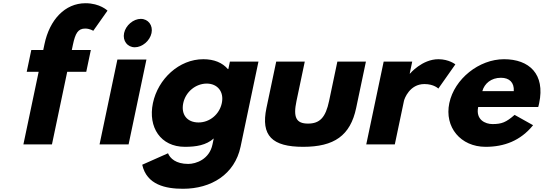

<svg xmlns="http://www.w3.org/2000/svg" viewBox="-20 -895 3370 1190"><path d="M248 -585H174L145.6 -450H219.6L125 0H302L396.6 -450H514.6L543 -585H425L431.7 -617C446.7 -688 463 -718 508 -718C537 -718 558 -704 558 -704L646.3 -829C646.3 -829 600 -875 510 -875C382 -875 287.3 -772 255.8 -622Z M597 0H777L887.6 -526H707.6ZM749.1 -690C739 -642 769.6 -602 815.6 -602C861.6 -602 909 -642 919.1 -690C929.2 -738 898.6 -778 852.6 -778C806.6 -778 759.2 -738 749.1 -690Z M861.5 126C889.2 251 1007.2 275 1114.2 275C1289.2 275 1434.9 186 1471.1 14L1581.9 -513H1404.9L1395.2 -467H1392.2C1358.4 -506 1308 -528 1240 -528C1090 -528 959.4 -406 927.8 -256C896.3 -106 975.8 15 1125.8 15C1195.8 15 1257.9 5 1304.8 -37L1296.8 1C1277.7 92 1195.6 121 1146.6 121C1069.6 121 1033.9 86 1021.4 55ZM1115.8 -256C1130.8 -327 1194.3 -377 1261.3 -377C1327.3 -377 1369.8 -327 1354.8 -256C1340.1 -186 1279.6 -136 1210.6 -136C1138.6 -136 1101.1 -186 1115.8 -256Z M1868.9 -513H1691.9L1631.5 -226C1595.4 -54 1666.8 15 1858.8 15C2050.8 15 2151.4 -54 2187.5 -226L2247.9 -513H2070.9L2019.6 -269C1998.3 -168 1963.1 -129 1889.1 -129C1815.1 -129 1796.3 -168 1817.6 -269Z M2250 0H2427L2483.8 -270C2486.5 -283 2518.6 -374 2610.6 -374C2669.6 -374 2696.8 -346 2696.8 -346L2802.3 -496C2802.3 -496 2763 -528 2697 -528C2596 -528 2521.3 -439 2521.3 -439H2519.3L2534.9 -513H2357.9Z M3315.8 -232C3318 -238 3320.4 -249 3321.8 -256C3359.7 -436 3260 -528 3104 -528C2949 -528 2796.4 -406 2764.8 -256C2733.5 -107 2834.8 15 2989.8 15C3103.8 15 3205.6 -22 3284 -119L3169.5 -183C3116.8 -137 3089.5 -126 3032.5 -126C2987.5 -126 2927.2 -153 2943.8 -232ZM2969.4 -330C2982.3 -377 3023.8 -413 3084.8 -413C3136.8 -413 3167.7 -384 3164.4 -330Z"/></svg>

Font: Hussar
Style: BdOblTwo
Weight: 700
Foundry: Cannot Into Space Fonts
Version: Version 2.00